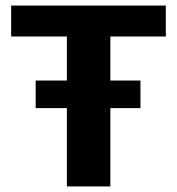

<svg xmlns="http://www.w3.org/2000/svg" viewBox="-20 -669 635 689"><path d="M220 -281H108V-380H220V-538H20V-649H575V-538H376V-380H484V-281H376V0H220Z"/></svg>

Font: Play
Style: Bold
Weight: 700
Designer: Jonas Hecksher (Cyrillic expansion: Cyreal)
Foundry: Jonas Hecksher, Playtype, e-types AS
Version: Version 2.101; ttfautohint (v1.5.65-e2d9)